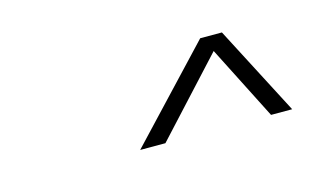

<svg xmlns="http://www.w3.org/2000/svg" viewBox="-36 -822 537 316"><g transform="rotate(-15 232.5 -664.0)"><path d="M216 -588H173L316 -740H353L432 -588H396L332 -714Z"/></g></svg>

Font: Be Vietnam Pro Variable Thin
Style: Italic
Weight: 100
Italic angle: -12°
Designer: Lam Bao, Tony Le, Vietanh Nguyen
Foundry: Yellow Type Foundry
Version: Version 1.002